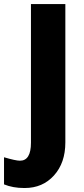

<svg xmlns="http://www.w3.org/2000/svg" viewBox="-104 -734 417 954"><path d="M220.7 -713.9V-31.7Q220.7 -29.3 220.7 -26.4Q220.7 75.2 164.3 137.7Q107.9 200.2 19 200.2Q17.6 200.2 16.1 200.2Q-40 200.2 -84 182.1V47.4Q-25.9 64.5 -4.9 64.5Q49.8 64.5 49.8 -24.9V-713.9Z"/></svg>

Font: Open Sans Hebrew Condensed Extra Bold
Style: Regular
Weight: 800
Width: 3
Foundry: Ascender Corporation, Yanek Iontef
Version: Version 2.001;PS 002.001;hotconv 1.0.70;makeotf.lib2.5.58329